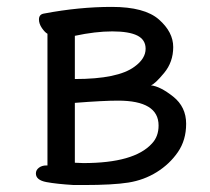

<svg xmlns="http://www.w3.org/2000/svg" viewBox="-20 -510 604 551"><path d="M219.2 -42Q365.2 -42 416 -98.1Q435.1 -118.2 435.1 -149.9Q435.1 -221.2 318.8 -221.2Q275.9 -221.2 194.8 -214.8V-43ZM194.8 -283.2Q318.8 -283.2 366.2 -318.8Q397.9 -341.8 397.9 -370.1Q397.9 -396 374 -408Q350.1 -419.9 302.2 -419.9Q253.9 -419.9 194.8 -407.2ZM220.2 21H191.9Q143.1 18.1 113 12.5Q83 6.8 83 -12.2Q83 -22 91.6 -28.6Q100.1 -35.2 112.8 -35.2H116.2V-413.1Q108.9 -417 100.3 -429.4Q91.8 -441.9 91.8 -454.1Q91.8 -469.2 106.9 -471.2Q207 -490.2 300.8 -490.2Q395 -490.2 436 -454.1Q477.1 -418 477.1 -375Q477.1 -332 450.9 -300.5Q424.8 -269 413.1 -265.1Q439.9 -262.2 477.1 -232.7Q514.2 -203.1 514.2 -154.8Q514.2 -107.9 490.5 -73.5Q466.8 -39.1 429.9 -16.1Q393.1 6.8 348.6 13.9Q304.2 21 220.2 21Z"/></svg>

Font: LXGW WenKai GB Screen
Style: Regular
Weight: 400
Designer: LXGW / Fontworks Inc.
Foundry: LXGW / Fontworks Inc.
Version: Version 1.321;February 19, 2024;FontCreator 14.0.0.2901 64-b